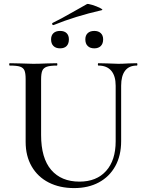

<svg xmlns="http://www.w3.org/2000/svg" viewBox="-20 -948 740 981"><path d="M483 -613Q480 -613 480 -619Q480 -625 483 -625L528 -624Q564 -622 585 -622Q605 -622 637 -624L679 -625Q682 -625 682 -619Q682 -613 679 -613Q639 -613 619 -586.5Q599 -560 599 -510V-227Q599 -153 569 -99Q539 -45 485 -16Q431 13 359 13Q285 13 229 -15.5Q173 -44 142 -97.5Q111 -151 111 -223V-544Q111 -574 105 -588Q99 -602 82.5 -607.5Q66 -613 30 -613Q27 -613 27 -619Q27 -625 30 -625L80 -624Q124 -622 150 -622Q178 -622 222 -624L271 -625Q273 -625 273 -619Q273 -613 271 -613Q236 -613 219 -607Q202 -601 196 -586.5Q190 -572 190 -542V-258Q190 -140 241.5 -80Q293 -20 386 -20Q473 -20 522 -74.5Q571 -129 571 -226V-510Q571 -560 548.5 -586.5Q526 -613 483 -613ZM252 -820Q248 -820 246.5 -824.5Q245 -829 249 -831Q287 -849 362 -892Q415 -922 424 -927Q428 -930 451 -923Q474 -916 491.5 -907Q509 -898 500 -896Q364 -865 254 -820ZM241 -747Q241 -767 253 -778.5Q265 -790 287 -790Q309 -790 320.5 -778.5Q332 -767 332 -747Q332 -725 320.5 -713Q309 -701 287 -701Q265 -701 253 -713Q241 -725 241 -747ZM416 -747Q416 -767 428 -778.5Q440 -790 462 -790Q483 -790 495 -778.5Q507 -767 507 -747Q507 -725 495 -713Q483 -701 462 -701Q440 -701 428 -713Q416 -725 416 -747Z"/></svg>

Font: Cormorant SC Medium
Style: Regular
Weight: 500
Designer: Christian Thalmann (Catharsis Fonts)
Version: Version 3.000